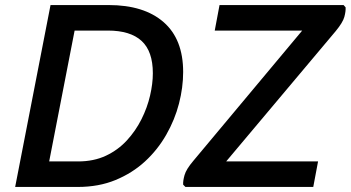

<svg xmlns="http://www.w3.org/2000/svg" viewBox="-20 -740 1388 760"><path d="M258 -720H410Q550 -720 627.5 -652.5Q705 -585 705 -455Q705 -394 688.5 -330Q672 -266 638 -206.5Q604 -147 554 -101Q504 -55 437.5 -27.5Q371 0 288 0H118L137 -101H289Q351 -101 399 -123.5Q447 -146 482 -184Q517 -222 540 -268Q563 -314 574 -361.5Q585 -409 585 -450Q585 -537 540.5 -578Q496 -619 407 -619H239ZM40 0 180 -720H295L155 0ZM849 -720H1340L1348 -711Q1349 -695 1343 -673Q1337 -651 1309 -617L845 -65L835 -101H1239L1220 0H714L705 -9Q704 -24 710.5 -47Q717 -70 745 -103L1208 -657L1217 -619H830Z"/></svg>

Font: Kufam Medium
Style: Italic
Weight: 500
Italic angle: -11°
Designer: Artur Schmal
Foundry: Original Type
Version: Version 1.301; ttfautohint (v1.8.3)